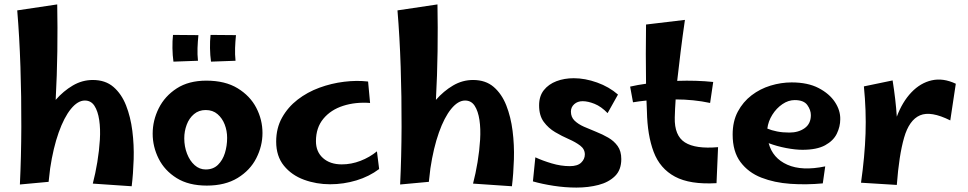

<svg xmlns="http://www.w3.org/2000/svg" viewBox="-20 -828 4383 869"><path d="M576 15 400 3Q412 -43 420.5 -94.5Q429 -146 432 -195.5Q435 -245 429 -285Q423 -325 407.5 -349Q392 -373 364 -373Q332 -373 301 -335Q270 -297 245.5 -228Q221 -159 207 -66Q203 -35 200 -5L70 7Q76 -117 76.5 -253.5Q77 -390 72.5 -525.5Q68 -661 58 -781L239 -808Q241 -705 239.5 -596.5Q238 -488 232 -376Q267 -416 309.5 -441Q352 -466 400 -466Q457 -466 493.5 -434.5Q530 -403 550.5 -351Q571 -299 579 -235.5Q587 -172 585 -107Q583 -42 576 15Z M916 12Q834 12 779.5 -22Q725 -56 698 -110Q671 -164 671 -223Q671 -283 698.5 -338Q726 -393 780 -428Q834 -463 914 -463Q999 -463 1055.5 -428.5Q1112 -394 1140 -340Q1168 -286 1168 -226Q1168 -167 1140 -112Q1112 -57 1055.5 -22.5Q999 12 916 12ZM911 -61Q945 -61 966.5 -82Q988 -103 998 -135.5Q1008 -168 1008 -204Q1008 -236 997 -264.5Q986 -293 964.5 -311.5Q943 -330 911 -330Q880 -330 858 -311.5Q836 -293 825 -263.5Q814 -234 814 -202Q814 -165 826.5 -132.5Q839 -100 861 -80.5Q883 -61 911 -61ZM765 -549Q761 -577 760.5 -610Q760 -643 763 -670L878 -669Q875 -639 874 -610.5Q873 -582 876 -553ZM935 -549Q931 -577 930.5 -610Q930 -643 933 -670L1048 -669Q1045 -639 1044 -610.5Q1043 -582 1046 -553Z M1474 6Q1412 6 1356 -14.5Q1300 -35 1265 -78Q1230 -121 1230 -187Q1230 -248 1256.5 -295.5Q1283 -343 1327 -377Q1371 -411 1425.5 -431Q1480 -451 1537.5 -458Q1595 -465 1646 -459L1655 -362Q1589 -367 1533 -349Q1477 -331 1443.5 -290.5Q1410 -250 1410 -189Q1410 -141 1442 -112.5Q1474 -84 1527 -84Q1570 -84 1611.5 -100Q1653 -116 1686 -143L1696 -63Q1651 -29 1593 -11.5Q1535 6 1474 6Z M2297 15 2121 3Q2133 -43 2141.5 -94.5Q2150 -146 2153 -195.5Q2156 -245 2150 -285Q2144 -325 2128.5 -349Q2113 -373 2085 -373Q2053 -373 2022 -335Q1991 -297 1966.5 -228Q1942 -159 1928 -66Q1924 -35 1921 -5L1791 7Q1797 -117 1797.5 -253.5Q1798 -390 1793.5 -525.5Q1789 -661 1779 -781L1960 -808Q1962 -705 1960.5 -596.5Q1959 -488 1953 -376Q1988 -416 2030.5 -441Q2073 -466 2121 -466Q2178 -466 2214.5 -434.5Q2251 -403 2271.5 -351Q2292 -299 2300 -235.5Q2308 -172 2306 -107Q2304 -42 2297 15Z M2589 21Q2538 21 2486 13Q2434 5 2392 -7L2403 -116Q2435 -101 2477 -88.5Q2519 -76 2559 -76Q2594 -76 2610.5 -92Q2627 -108 2627 -129Q2627 -153 2606 -169Q2585 -185 2554 -198.5Q2523 -212 2492.5 -230Q2462 -248 2441 -276.5Q2420 -305 2420 -351Q2420 -393 2441.5 -420Q2463 -447 2498.5 -460.5Q2534 -474 2577 -474Q2628 -474 2682.5 -454.5Q2737 -435 2777 -400L2730 -316Q2701 -346 2671 -358Q2641 -370 2617 -370Q2594 -370 2579 -356.5Q2564 -343 2564 -323Q2564 -298 2580.5 -282Q2597 -266 2623 -254.5Q2649 -243 2678 -231.5Q2707 -220 2733 -205Q2759 -190 2775.5 -167Q2792 -144 2792 -108Q2792 -59 2763.5 -31Q2735 -3 2689 9Q2643 21 2589 21Z M3223 1Q3103 8 3035 -28.5Q2967 -65 2938.5 -140.5Q2910 -216 2908 -324Q2907 -349 2906 -373Q2875 -370 2845 -365L2832 -436Q2867 -444 2904 -449Q2903 -517 2903 -584Q2903 -651 2904 -717L3080 -738Q3069 -662 3060.5 -593.5Q3052 -525 3045 -462Q3132 -465 3208 -457L3194 -362Q3157 -370 3117.5 -374Q3078 -378 3038 -378Q3035 -335 3034 -296Q3032 -214 3080 -183.5Q3128 -153 3230 -162Z M3704 2Q3630 9 3557.5 4Q3485 -1 3426 -24Q3367 -47 3331.5 -94.5Q3296 -142 3296 -219Q3296 -279 3319.5 -323Q3343 -367 3381.5 -396.5Q3420 -426 3467.5 -440.5Q3515 -455 3563 -455Q3636 -455 3685 -429.5Q3734 -404 3759 -366Q3784 -328 3783 -288Q3783 -255 3767.5 -223Q3752 -191 3714.5 -170.5Q3677 -150 3612 -150Q3580 -150 3538 -158Q3496 -166 3459 -180Q3477 -112 3543.5 -82.5Q3610 -53 3715 -75ZM3577 -375Q3548 -375 3521 -356.5Q3494 -338 3475.5 -308.5Q3457 -279 3453 -246Q3472 -238 3497 -233Q3522 -228 3553 -228Q3594 -228 3622 -248Q3650 -268 3650 -307Q3650 -330 3634 -352.5Q3618 -375 3577 -375Z M4039 9 3877 -1Q3894 -121 3897.5 -224Q3901 -327 3890 -437L4020 -464Q4034 -376 4039 -300Q4064 -367 4105 -410Q4146 -453 4197.5 -464.5Q4249 -476 4306 -449L4281 -283Q4193 -327 4144 -306Q4095 -285 4072 -205Q4049 -125 4039 9Z"/></svg>

Font: Marhey SemiBold
Style: Regular
Weight: 600
Designer: Nur Syamsi & Bustanul Arifin
Foundry: Namelatype
Version: Version 1.000; ttfautohint (v1.8.4.7-5d5b)